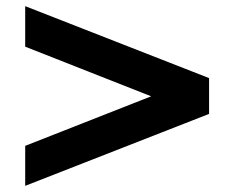

<svg xmlns="http://www.w3.org/2000/svg" viewBox="-20 -604 761 624"><path d="M61.9 -584 659.5 -350.2V-233.8L61.9 0V-130L471.3 -291L61.9 -452.3Z"/></svg>

Font: Science Gothic
Style: Regular
Weight: 400
Designer: Thomas Phinney, Vassil Kateliev, Brandon Buerkle
Foundry: Font Detective LLC
Version: Version 1.018